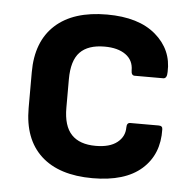

<svg xmlns="http://www.w3.org/2000/svg" viewBox="-43 -548 612 603"><g transform="rotate(5 263.0 -246.0)"><path d="M270 12Q164 12 107.5 -40Q51 -92 51 -190V-303Q51 -400 108 -452Q165 -504 271 -504Q371 -504 425 -457.5Q479 -411 476 -341Q476 -320 464 -320H374Q363 -320 363 -336Q363 -368 338.5 -385.5Q314 -403 272 -403Q220 -403 194.5 -376.5Q169 -350 169 -291V-201Q169 -144 194.5 -117Q220 -90 271 -90Q315 -90 338.5 -108.5Q362 -127 362 -156Q362 -171 373 -171H463Q475 -171 475 -160Q477 -81 424.5 -34.5Q372 12 270 12Z"/></g></svg>

Font: Sofia Sans
Style: Bold
Weight: 700
Designer: Botio Nikoltchev, Ani Petrova
Foundry: lettersoup
Version: Version 4.100; ttfautohint (v1.8.4.7-5d5b)